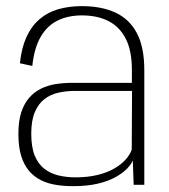

<svg xmlns="http://www.w3.org/2000/svg" viewBox="-20 -618 566 642"><path d="M224.5 4.5Q272 4.5 307.5 -4Q343 -12.5 367.2 -26.2Q391.5 -40 405.5 -54.8Q419.5 -69.5 424 -81.5L427 0H462.5V-383.5Q462.5 -460.5 437.5 -507.5Q412.5 -554.5 365.8 -576Q319 -597.5 254 -597.5Q210 -597.5 174.2 -587Q138.5 -576.5 111.8 -553.5Q85 -530.5 68.5 -494.2Q52 -458 46.5 -406.5L88 -397.5Q94.5 -457.5 116 -494.8Q137.5 -532 172.5 -549.2Q207.5 -566.5 254 -566.5Q305 -566.5 342.2 -547.8Q379.5 -529 400.2 -489Q421 -449 421 -384.5V-341H221.5Q192.5 -341 166 -336.8Q139.5 -332.5 117 -321.5Q94.5 -310.5 77.5 -291Q60.5 -271.5 51 -242Q41.5 -212.5 41.5 -170Q41.5 -126.5 51 -96.2Q60.5 -66 77.5 -46.2Q94.5 -26.5 117.5 -15.2Q140.5 -4 167.5 0.2Q194.5 4.5 224.5 4.5ZM232 -25Q203 -25 176.2 -31.2Q149.5 -37.5 128.8 -53.2Q108 -69 96.2 -97.5Q84.5 -126 84.5 -171Q84.5 -215 96.5 -243.2Q108.5 -271.5 129 -287Q149.5 -302.5 175.8 -308.2Q202 -314 230 -314H421.5L420.5 -117.5Q415 -101.5 400.5 -85Q386 -68.5 362.5 -54.8Q339 -41 306.2 -33Q273.5 -25 232 -25Z"/></svg>

Font: Anybody UltraCondensed Thin ExtraLight
Style: Regular
Weight: 250
Version: Version 1.111